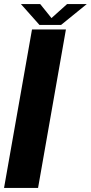

<svg xmlns="http://www.w3.org/2000/svg" viewBox="-20 -931 450 951"><path d="M0 0H168.5L306.5 -785H138.5ZM175.5 -807.5H282.5L410 -911H312.5L235 -841.5L179 -911H83.5Z"/></svg>

Font: Anybody
Style: Bold Italic
Weight: 700
Italic angle: -10°
Designer: Tyler Finck
Foundry: Etcetera Type Company
Version: Version 1.113;gftools[0.9.25]